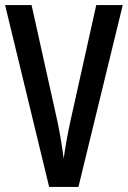

<svg xmlns="http://www.w3.org/2000/svg" viewBox="-20 -734 502 754"><path d="M462 -714H358L256 -256C246 -211 236 -154 230 -111C225 -154 215 -212 206 -255L104 -714H0L173 0H288Z"/></svg>

Font: Noto Sans Arabic UI XCn Md
Style: Regular
Weight: 500
Width: 2
Designer: Monotype Design Team, Nadine Chahine and Nizar Qandah
Foundry: Monotype Imaging Inc.
Version: Version 2.010